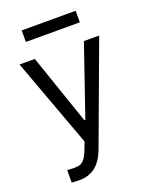

<svg xmlns="http://www.w3.org/2000/svg" viewBox="-165 -796 858 1084"><g transform="rotate(-20 264.5 -254.0)"><path d="M74.2 197.3V122.1L89.8 123Q97.7 124 115.2 124Q136.7 124 150.9 119.6Q165 115.2 179.2 97.7Q193.4 80.1 206.1 43.9L221.7 3.9L25.4 -530.3H117.2L261.7 -109.4H267.6L412.1 -530.3H503.9L279.3 76.2Q255.9 137.7 216.8 168.5Q177.7 199.2 121.1 199.2Q95.7 199.2 74.2 197.3ZM426.8 -637.7H102.5V-707H426.8Z"/></g></svg>

Font: Pretendard GOV Variable
Style: Regular
Weight: 400
Designer: Base glyphs from Inter by Rasmus Andersson; Hangul glyphs from Noto Sans CJK(Source Han Sans) by Jang Soo-young and Kang
Foundry: Kil Hyung-jin
Version: Version 1.307;Glyphs 3.2 (3192)